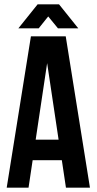

<svg xmlns="http://www.w3.org/2000/svg" viewBox="-20 -868 447 888"><path d="M396 0H285L266 -127H131L112 0H11L123 -700H284ZM145 -222H251L198 -576ZM65 -737 154 -848H253L342 -737H248L203 -792L159 -737Z"/></svg>

Font: SVN-Bebas Neue
Style: Bold
Weight: 700
Designer: Ryoichi Tsunekawa
Foundry: Ryoichi Tsunekawa
Version: Version 1.300; ttfautohint (v1.7.9-c794)